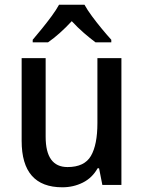

<svg xmlns="http://www.w3.org/2000/svg" viewBox="-20 -852 611 816"><path d="M496 -605V-66H415L401 -137H395Q372 -96 332 -76Q292 -56 245 -56Q72 -56 72 -253V-605H174V-271Q174 -142 267 -142Q339 -142 366.5 -189.5Q394 -237 394 -329V-605ZM339 -832Q351 -810 371 -783Q391 -756 412.5 -730Q434 -704 453 -683V-672H386Q363 -689 336.5 -712Q310 -735 285 -762Q233 -706 184 -672H119V-683Q137 -704 158.5 -730.5Q180 -757 199.5 -783.5Q219 -810 231 -832Z"/></svg>

Font: Noto Sans Malayalam UI SemiCondensed Medium
Style: Regular
Weight: 500
Width: 4
Designer: Jelle Bosma - Monotype Design Team
Foundry: Monotype Imaging Inc.
Version: Version 2.104; ttfautohint (v1.8.4.7-5d5b)